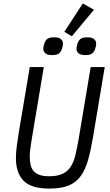

<svg xmlns="http://www.w3.org/2000/svg" viewBox="-20 -1090 640 1122"><path d="M236 -698 169 -298Q164 -271 161.5 -251.5Q159 -232 157 -218Q155 -204 154.5 -193Q154 -182 154 -173Q154 -147 159 -126Q164 -105 176.5 -90.5Q189 -76 211 -68Q233 -60 266 -60Q315 -60 345 -74Q375 -88 393 -115.5Q411 -143 420.5 -183Q430 -223 439 -274L510 -698H592L524 -291Q511 -213 495 -156Q479 -99 452 -61.5Q425 -24 381.5 -6Q338 12 269 12Q162 12 117.5 -34Q73 -80 73 -166Q73 -198 78.5 -240Q84 -282 91 -323L154 -698ZM400 -878 356 -904 464 -1070 529 -1033ZM285 -768Q256 -768 244.5 -779Q233 -790 233 -804Q233 -809 234 -816.5Q235 -824 237 -829Q242 -849 254 -860.5Q266 -872 296 -872Q325 -872 336.5 -861Q348 -850 348 -836Q348 -831 347 -823.5Q346 -816 344 -811Q339 -791 327 -779.5Q315 -768 285 -768ZM479 -768Q450 -768 438.5 -779Q427 -790 427 -804Q427 -809 428 -816.5Q429 -824 431 -829Q436 -849 448 -860.5Q460 -872 490 -872Q519 -872 530.5 -861Q542 -850 542 -836Q542 -831 541 -823.5Q540 -816 538 -811Q533 -791 521 -779.5Q509 -768 479 -768Z"/></svg>

Font: IBM Plex Mono
Style: Italic
Weight: 400
Italic angle: -9°
Monospace: yes
Designer: Mike Abbink, Paul van der Laan, Pieter van Rosmalen
Foundry: Bold Monday
Version: Version 2.3